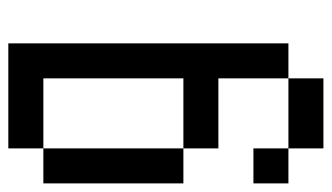

<svg xmlns="http://www.w3.org/2000/svg" viewBox="-186 -520 790 457"><g transform="rotate(-90 208.5 -292.0)"><path d="M0 0V-83.3H83.3V0ZM0 -250V-583.3H83.3V-250ZM83.3 -166.7V-250H250V-583.3H83.3V-666.7H333.3V0H250V-166.7ZM83.3 0H250V83.3H83.3Z"/></g></svg>

Font: Galmuri11 Condensed
Style: Regular
Weight: 400
Width: 3
Designer: Lee Minseo (quiple)
Version: Version 2.399;hotconv 1.1.1;makeotfexe 2.6.0 DEVELOPMENT